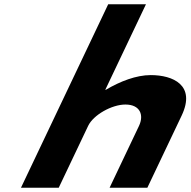

<svg xmlns="http://www.w3.org/2000/svg" viewBox="-20 -880 893 900"><path d="M78.3 0H255.3L393.2 -290C417.4 -341 503.7 -390 567.8 -390C636.8 -390 655.8 -341 631.6 -290L493.7 0H670.7L831.4 -338C899.4 -481 790.7 -528 686.6 -528C618.9 -528 543.4 -499 476 -459H473.5L664.2 -860H487.2Z"/></svg>

Font: Hussar
Style: BdSuprExtOblFive
Weight: 700
Foundry: Cannot Into Space Fonts
Version: Version 2.00